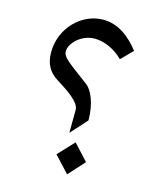

<svg xmlns="http://www.w3.org/2000/svg" viewBox="-135 -989 970 1143"><g transform="rotate(15 350.0 -417.5)"><path d="M337 -187 428 -288C428 -391 394 -467 358 -494C230 -590 191 -613 191 -651C191 -700 256 -768 340 -768C394 -768 464 -740 514 -688L583 -758C523 -835 450 -890 359 -890C227 -890 108 -773 108 -623C108 -549 137 -504 188 -472C255 -430 338 -377 338 -329ZM388 55 478 -44 388 -142 296 -44Z"/></g></svg>

Font: Kawkab Mono
Style: Bold
Weight: 700
Monospace: yes
Designer: Abdullah Arif
Foundry: Abdullah Arif
Version: Version 1.000;PS 000.500;hotconv 1.0.88;makeotf.lib2.5.64775